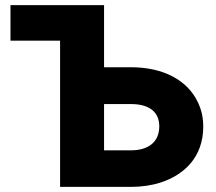

<svg xmlns="http://www.w3.org/2000/svg" viewBox="-20 -731 844 751"><path d="M21 -572H215V0H492C534 0 574 -6 608 -17C701 -47 775 -117 775 -236C775 -271 768 -302 754 -331C713 -418 618 -468 492 -468H387V-711H21ZM387 -143V-324H492C560 -324 603 -296 603 -237C603 -176 561 -143 492 -143Z"/></svg>

Font: Asimov Pro
Style: Ult
Weight: 900
Designer: Google
Version: Version 2.000980; 2014